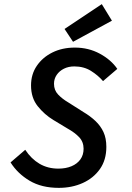

<svg xmlns="http://www.w3.org/2000/svg" viewBox="-20 -896 640 928"><path d="M264 12Q181 12 123 -22.5Q65 -57 31 -111L102 -172Q131 -128 171 -104.5Q211 -81 262 -81Q298 -81 325.5 -92.5Q353 -104 368.5 -125.5Q384 -147 384 -177Q384 -210 363 -232.5Q342 -255 306 -275L238 -316Q195 -342 162.5 -382.5Q130 -423 130 -483Q130 -537 158 -578Q186 -619 233.5 -642.5Q281 -666 342 -666Q408 -666 462.5 -636.5Q517 -607 547 -563L478 -504Q454 -532 419.5 -553.5Q385 -575 339 -575Q311 -575 289 -564Q267 -553 254 -534Q241 -515 241 -491Q241 -460 261 -439Q281 -418 310 -401L384 -354Q416 -335 441 -311.5Q466 -288 480 -258Q494 -228 494 -186Q494 -123 463 -79Q432 -35 380 -11.5Q328 12 264 12ZM333 -694 292 -756 472 -876 521 -796Z"/></svg>

Font: Source Code Pro ExtraLight SemiBold
Style: Italic
Weight: 600
Italic angle: -11°
Monospace: yes
Version: Version 1.016;hotconv 1.0.116;makeotfexe 2.5.65601